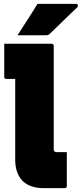

<svg xmlns="http://www.w3.org/2000/svg" viewBox="-20 -977 425 997"><path d="M2 -750Q14 -750 33 -750Q52 -750 77 -750Q102 -750 130.5 -750Q159 -750 189 -750Q219 -750 248 -750Q251 -750 253.5 -748.5Q256 -747 257.5 -745Q259 -743 259 -739Q259 -685 259 -631.5Q259 -578 259 -524.5Q259 -471 259 -417.5Q259 -364 259 -311Q259 -258 259 -204Q259 -199 259.5 -196.5Q260 -194 262 -191Q265 -189 268 -188Q271 -187 276 -187Q286 -187 297.5 -187Q309 -187 319 -187H327Q327 -145 327 -99.5Q327 -54 327 -11Q327 -7 325.5 -5Q324 -3 322 -1.5Q320 0 316 0Q308 0 286.5 0Q265 0 243 0Q221 0 206 0Q172 0 144 -9.5Q116 -19 97.5 -37.5Q79 -56 69 -83.5Q59 -111 59 -146Q59 -196 59 -241Q59 -286 59 -328Q59 -370 59 -410.5Q59 -451 59 -490Q59 -529 59 -567H54Q50 -567 43 -567Q36 -567 28 -567Q20 -567 13 -567Q8 -567 5 -570Q2 -573 2 -578Q2 -621 2 -664Q2 -707 2 -750ZM175 -957Q214 -957 246 -957Q278 -957 309 -957Q340 -957 376 -957Q382 -957 384 -951Q386 -945 382 -940Q362 -921 346 -905.5Q330 -890 314 -874.5Q298 -859 280 -841.5Q262 -824 238 -801Q235 -797 230 -795.5Q225 -794 217 -794Q190 -794 165 -794Q140 -794 117 -794Q94 -794 71 -794Q89 -822 106 -848.5Q123 -875 140.5 -902Q158 -929 175 -957Z"/></svg>

Font: Recursive Black
Style: Regular
Weight: 900
Version: Version 1.085